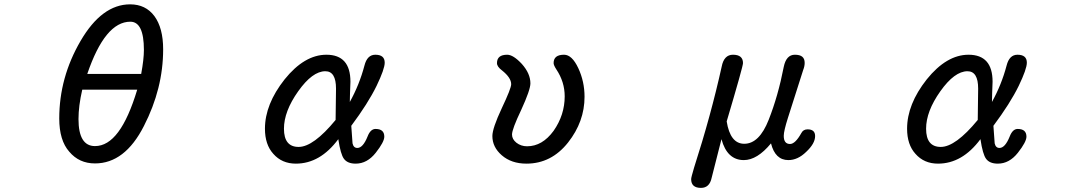

<svg xmlns="http://www.w3.org/2000/svg" viewBox="-20 -743 5040 897"><path d="M303.7 -34.2Q256.8 -86.9 256.8 -189.5Q256.8 -380.9 356.4 -551.8Q456.1 -722.7 587.9 -722.7Q660.2 -722.7 701.2 -668Q742.2 -612.3 742.2 -512.7Q742.2 -329.1 652.3 -154.3Q563.5 20.5 423.8 20.5Q349.6 20.5 303.7 -34.2ZM652.3 -509.8Q652.3 -641.6 588.9 -641.6Q470.7 -641.6 387.7 -397.5H639.6Q652.3 -466.8 652.3 -509.8ZM621.1 -324.2H364.3Q346.7 -248 346.7 -186.5Q346.7 -60.5 423.8 -60.5Q483.4 -60.5 532.2 -126Q581.1 -191.4 621.1 -324.2Z M1256.8 -24.4Q1217.8 -67.4 1217.8 -141.6Q1217.8 -255.9 1309.6 -372.1Q1402.3 -487.3 1504.9 -487.3Q1617.2 -487.3 1617.2 -361.3L1615.2 -306.6L1614.3 -266.6Q1659.2 -347.7 1682.6 -436.5Q1695.3 -487.3 1733.4 -487.3Q1777.3 -487.3 1777.3 -450.2Q1777.3 -420.9 1739.3 -341.8Q1699.2 -259.8 1621.1 -155.3L1627 -73.2Q1631.8 -51.8 1649.4 -51.8Q1675.8 -51.8 1697.3 -105.5Q1710.9 -140.6 1734.4 -140.6Q1775.4 -140.6 1775.4 -104.5Q1775.4 -80.1 1735.4 -29.3Q1695.3 21.5 1641.6 21.5Q1603.5 21.5 1586.9 -1Q1571.3 -21.5 1560.5 -92.8Q1475.6 21.5 1362.3 21.5Q1296.9 21.5 1256.8 -24.4ZM1547.9 -182.6 1549.8 -329.1Q1549.8 -410.2 1500 -410.2Q1439.5 -410.2 1373 -316.4Q1306.6 -222.7 1306.6 -141.6Q1306.6 -56.6 1375 -56.6Q1444.3 -56.6 1547.9 -182.6Z M2324.2 -17.6Q2280.3 -55.7 2280.3 -107.4Q2280.3 -143.6 2324.2 -237.3Q2368.2 -330.1 2368.2 -349.6Q2368.2 -379.9 2325.2 -414.1Q2301.8 -431.6 2301.8 -448.2Q2301.8 -487.3 2349.6 -487.3Q2377.9 -487.3 2418 -444.3Q2458 -399.4 2458 -353.5Q2458 -323.2 2415 -229.5Q2372.1 -139.6 2372.1 -114.3Q2372.1 -92.8 2392.6 -76.2Q2414.1 -59.6 2442.4 -59.6Q2513.7 -59.6 2566.4 -131.8Q2618.2 -206.1 2618.2 -293Q2618.2 -360.4 2579.1 -418.9Q2566.4 -438.5 2566.4 -448.2Q2566.4 -487.3 2615.2 -487.3Q2652.3 -487.3 2681.6 -424.8Q2710.9 -362.3 2710.9 -291Q2710.9 -174.8 2633.8 -77.1Q2555.7 21.5 2439.5 21.5Q2369.1 21.5 2324.2 -17.6Z M3209 93.8Q3209 85.9 3222.7 40Q3301.8 -206.1 3351.6 -431.6Q3362.3 -487.3 3404.3 -487.3Q3451.2 -487.3 3451.2 -448.2Q3451.2 -432.6 3375 -175.8Q3391.6 -71.3 3457 -71.3Q3527.3 -71.3 3571.3 -183.6Q3615.2 -294.9 3641.6 -430.7Q3653.3 -487.3 3693.4 -487.3Q3716.8 -487.3 3728 -478Q3739.3 -468.8 3739.3 -449.2Q3739.3 -433.6 3732.4 -416L3661.1 -192.4Q3641.6 -130.9 3641.6 -108.4Q3641.6 -70.3 3670.9 -70.3Q3695.3 -70.3 3723.6 -121.1Q3732.4 -138.7 3752.9 -138.7Q3788.1 -138.7 3788.1 -107.4Q3788.1 -72.3 3746.1 -33.2Q3707 4.9 3663.1 4.9Q3601.6 4.9 3582 -73.2Q3517.6 4.9 3455.1 4.9Q3377 4.9 3350.6 -92.8L3304.7 87.9Q3294.9 134.8 3254.9 134.8Q3209 134.8 3209 93.8Z M4256.8 -24.4Q4217.8 -67.4 4217.8 -141.6Q4217.8 -255.9 4309.6 -372.1Q4402.3 -487.3 4504.9 -487.3Q4617.2 -487.3 4617.2 -361.3L4615.2 -306.6L4614.3 -266.6Q4659.2 -347.7 4682.6 -436.5Q4695.3 -487.3 4733.4 -487.3Q4777.3 -487.3 4777.3 -450.2Q4777.3 -420.9 4739.3 -341.8Q4699.2 -259.8 4621.1 -155.3L4627 -73.2Q4631.8 -51.8 4649.4 -51.8Q4675.8 -51.8 4697.3 -105.5Q4710.9 -140.6 4734.4 -140.6Q4775.4 -140.6 4775.4 -104.5Q4775.4 -80.1 4735.4 -29.3Q4695.3 21.5 4641.6 21.5Q4603.5 21.5 4586.9 -1Q4571.3 -21.5 4560.5 -92.8Q4475.6 21.5 4362.3 21.5Q4296.9 21.5 4256.8 -24.4ZM4547.9 -182.6 4549.8 -329.1Q4549.8 -410.2 4500 -410.2Q4439.5 -410.2 4373 -316.4Q4306.6 -222.7 4306.6 -141.6Q4306.6 -56.6 4375 -56.6Q4444.3 -56.6 4547.9 -182.6Z"/></svg>

Font: FakePearl
Style: Regular
Weight: 400
Version: Version 1.2